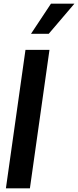

<svg xmlns="http://www.w3.org/2000/svg" viewBox="-20 -1020 423 1040"><path d="M256 -1000H383L244 -837H148ZM118 -750H248L142 0H12Z"/></svg>

Font: Oakes Grotesk
Style: Bold Italic
Weight: 600
Italic angle: -8°
Designer: Samuel Oakes
Foundry: Samuel Oakes
Version: Version 1.000;PS 001.000;hotconv 1.0.88;makeotf.lib2.5.64775